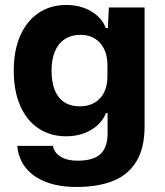

<svg xmlns="http://www.w3.org/2000/svg" viewBox="-20 -566 657 763"><path d="M48.7 13.7H190.4Q195.1 40.7 221.1 56.6Q247 72.6 287.4 72.6Q352.3 72.6 379.9 45.6Q407.6 18.7 407.6 -35.7V-116.3H400.6Q384.9 -75 342 -49.7Q299.1 -24.4 243 -24.4Q180.3 -24.4 133.3 -55.6Q86.3 -86.7 60.5 -145.4Q34.7 -204.1 34.7 -285Q34.7 -366.1 60.7 -424.9Q86.7 -483.6 133.9 -514.9Q181 -546.3 243 -546.3Q298.4 -546.3 341.3 -521.7Q384.1 -497.1 400.6 -454.7H408.6L412.7 -536.3H554.6V-64.3Q554.6 22 522.1 75.4Q489.7 128.7 429.5 152.9Q369.3 177 283.9 177Q214 177 162.5 157.1Q111 137.1 81.9 100.4Q52.9 63.6 48.7 13.7ZM406.9 -261.3V-309.3Q406.9 -344 393.8 -371.1Q380.7 -398.1 356.7 -412.9Q332.7 -427.6 301.3 -427.6Q263 -427.6 236.8 -410Q210.6 -392.4 197.7 -360.5Q184.9 -328.6 184.9 -285Q184.9 -241 197 -209.4Q209.1 -177.9 234.6 -160.6Q260.1 -143.4 297.7 -143.4Q332.7 -143.4 357.4 -158.9Q382.1 -174.3 394.5 -200.6Q406.9 -227 406.9 -261.3Z"/></svg>

Font: Mona Sans VF XLt
Style: Regular
Weight: 200
Designer: Deni Anggara
Foundry: GitHub
Version: Version 2.000;Glyphs 3.2.3 (3260)